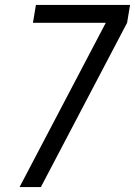

<svg xmlns="http://www.w3.org/2000/svg" viewBox="-20 -755 545 775"><path d="M59 0 407 -663H113L125 -735H505L493 -663L145 0Z"/></svg>

Font: Iosevka SS08
Style: Italic
Weight: 400
Italic angle: -10°
Monospace: yes
Designer: Belleve Invis
Foundry: Belleve Invis
Version: 2.1.0; ttfautohint (v1.8.2)